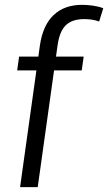

<svg xmlns="http://www.w3.org/2000/svg" viewBox="-20 -774 447 794"><path d="M145 -586Q157 -669 201.5 -711.5Q246 -754 320 -754Q342 -754 365.5 -750.5Q389 -747 407 -740L390 -685Q377 -690 361 -692.5Q345 -695 329 -695Q278 -695 252 -669.5Q226 -644 218 -586L136 0H63ZM59 -540H326L318 -483H51Z"/></svg>

Font: Pathway Extreme SemiCondensed Light
Style: Italic
Weight: 300
Width: 4
Italic angle: -8°
Version: Version 1.001;gftools[0.9.26]